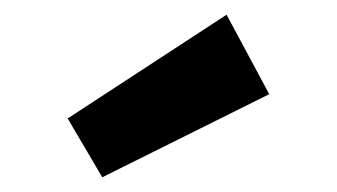

<svg xmlns="http://www.w3.org/2000/svg" viewBox="-20 -868 458 261"><path d="M346 -740 119 -627 72 -707 288 -848Z"/></svg>

Font: BitterBold
Style: Bold
Weight: 700
Designer: Sol Matas
Foundry: Sol Matas
Version: Version 001.001